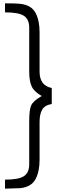

<svg xmlns="http://www.w3.org/2000/svg" viewBox="-20 -934 370 1150"><path d="M290 -407V-311Q248 -304 232.5 -277Q217 -250 217 -204V23Q217 94 192.5 139.5Q168 185 103 193L10 196V142Q92 142 123.5 121Q155 100 155 50V-210Q155 -276 167 -303Q179 -330 230 -359Q185 -384 170 -416Q155 -448 155 -506V-768Q155 -818 123.5 -839Q92 -860 10 -860V-914Q82 -914 103 -911Q168 -903 192.5 -857.5Q217 -812 217 -741V-505Q217 -421 290 -407Z"/></svg>

Font: Sinkin Sans 300 Light
Style: Regular
Weight: 300
Designer: Keith Bates
Foundry: K-Type
Version: Sinkin Sans (version 1.0)  by Keith Bates   •   © 2014   www